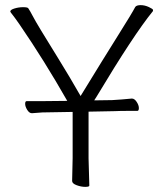

<svg xmlns="http://www.w3.org/2000/svg" viewBox="-20 -724 640 748"><path d="M328 -1Q328 4 312 4Q296 4 278.5 -2.5Q261 -9 261 -19L263 -108V-288L145 -286Q130 -285 105 -283H104Q94 -283 86 -296Q78 -309 78 -319.5Q78 -330 84 -330H145L242 -331Q152 -489 56 -629Q35 -659 28 -667.5Q21 -676 20 -679Q20 -686 36.5 -691Q53 -696 70 -696Q87 -696 90 -692Q98 -680 107 -662.5Q116 -645 140.5 -604.5Q165 -564 207.5 -495.5Q250 -427 294 -350Q387 -502 440.5 -587Q494 -672 507 -697Q512 -704 528 -704Q544 -704 560 -696.5Q576 -689 576 -685.5Q576 -682 576 -681Q501 -589 356 -347Q354 -344 347 -333L417 -334Q453 -336 493 -340H494Q504 -340 512.5 -327Q521 -314 521 -303Q521 -292 515 -292H476Q448 -292 428 -291L325 -289V-107Z"/></svg>

Font: LXGW WenKai TC Light
Style: Regular
Weight: 300
Designer: LXGW / Fontworks Inc.
Foundry: LXGW / Fontworks Inc.
Version: Version 1.330